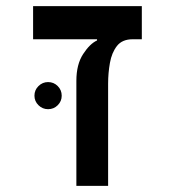

<svg xmlns="http://www.w3.org/2000/svg" viewBox="-20 -606 626 626"><path d="M442.4 -585.9V-478H87.9V-585.9ZM296.4 -474.1V-509.8L412.6 -478Q378.4 -478 361.3 -456.1Q344.2 -434.1 338.4 -400.9Q332.5 -367.7 332.5 -333V0H229V-342.3Q229 -396 251 -429.7Q272.9 -463.4 296.4 -474.1ZM136.7 -250Q118.7 -250 105.5 -262.9Q92.3 -275.9 92.3 -293.9Q92.3 -312.5 105.5 -325.4Q118.7 -338.4 136.7 -338.4Q155.3 -338.4 168.2 -325.4Q181.2 -312.5 181.2 -293.9Q181.2 -275.9 168.2 -262.9Q155.3 -250 136.7 -250Z"/></svg>

Font: Cascadia Mono Medium
Style: Regular
Weight: 500
Monospace: yes
Designer: Aaron Bell
Foundry: Saja Typeworks
Version: Version 2407.024